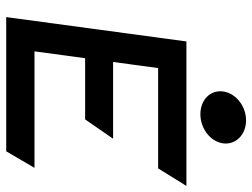

<svg xmlns="http://www.w3.org/2000/svg" viewBox="-117 -695 812 618"><g transform="rotate(90 289.0 -386.0)"><path d="M347.5 -625C393.5 -625 435.8 -657 441.4 -698C446.9 -739 413.4 -772 367.4 -772C321.4 -772 279.9 -739 274.4 -698C268.8 -657 301.5 -625 347.5 -625ZM199.1 -489H522.1L578.4 -580H113.4L35 0H467L520.3 -91H145.3L167.3 -254H364.3L426.5 -344H179.5Z"/></g></svg>

Font: Charger
Style: ExBdIt
Weight: 400
Designer: Jasper
Foundry: Cannot Into Space Fonts
Version: Version 0.99